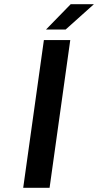

<svg xmlns="http://www.w3.org/2000/svg" viewBox="-20 -890 465 910"><path d="M188 -700H313L215 0H90ZM198 -750 315 -870H425L291 -750Z"/></svg>

Font: Fivo Sans Modern Med
Style: Italic
Weight: 450
Designer: Alexander Slobzheninov
Foundry: Alexander Slobzheninov
Version: 1.0